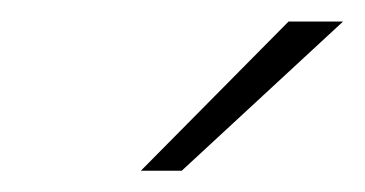

<svg xmlns="http://www.w3.org/2000/svg" viewBox="-20 -710 340 179"><path d="M111.3 -550.8 249 -689.9H299.8L149.4 -550.8Z"/></svg>

Font: HK Grotesk Light Legacy Italic
Style: Regular
Weight: 300
Italic angle: -13°
Designer: Alfredo Marco Pradil
Foundry: Hanken Design Co.
Version: Version 2.022;PS 002.022;hotconv 1.0.88;makeotf.lib2.5.64775